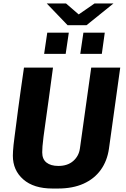

<svg xmlns="http://www.w3.org/2000/svg" viewBox="-20 -1075 723 1105"><path d="M282 10Q174 10 114 -42.5Q54 -95 54 -179Q54 -191 55 -206Q56 -221 58 -241.5Q60 -262 64 -290Q68 -318 72.5 -355Q77 -392 83.5 -440.5Q90 -489 98.5 -550Q107 -611 118 -686H285Q271 -581 260.5 -504.5Q250 -428 242.5 -375.5Q235 -323 230.5 -288.5Q226 -254 224.5 -233Q223 -212 223 -198Q223 -159 247.5 -139.5Q272 -120 316 -120Q369 -120 401.5 -148.5Q434 -177 440 -221L505 -686H672L607 -219Q597 -149 560 -97.5Q523 -46 461 -18Q399 10 313 10ZM369 -930 249 -1055H360L433 -992L524 -1055H633L478 -930ZM234 -765 252 -887H376L358 -765ZM442 -765 460 -887H583L566 -765Z"/></svg>

Font: Chivo Medium
Style: Bold Italic
Weight: 700
Italic angle: -8.05°
Version: Version 2.002